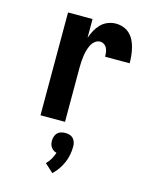

<svg xmlns="http://www.w3.org/2000/svg" viewBox="-118 -604 735 938"><g transform="rotate(15 250.0 -135.0)"><path d="M110 0V-520H234V-425Q241 -445 251 -463.5Q261 -482 275.5 -497Q290 -512 310 -520Q330 -528 351 -528Q370 -528 388.5 -521.5Q407 -515 421 -501.5Q435 -488 443.5 -470.5Q452 -453 456.5 -434Q461 -415 463 -396Q465 -377 465 -358H341Q341 -368 339.5 -379Q338 -390 333.5 -400Q329 -410 319.5 -416.5Q310 -423 299 -423Q285 -423 273 -413.5Q261 -404 254.5 -390.5Q248 -377 244 -363Q240 -349 238 -334.5Q236 -320 235 -305Q234 -290 234 -276V0ZM239 258 196 219Q209 206 218 190.5Q227 175 233 157Q224 155 217 150Q210 145 205 138Q200 131 198 122.5Q196 114 196 105Q196 95 199.5 84Q203 73 210.5 65.5Q218 58 228.5 55Q239 52 250 52Q261 52 271.5 55Q282 58 289.5 65.5Q297 73 300.5 84Q304 95 304 105Q304 127 300 148Q296 169 287.5 188.5Q279 208 267 225.5Q255 243 239 258Z"/></g></svg>

Font: Iosevka SS18 Extrabold
Style: Regular
Weight: 800
Monospace: yes
Designer: Belleve Invis
Foundry: Belleve Invis
Version: Version 25.1.1; ttfautohint (v1.8.4)